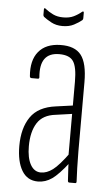

<svg xmlns="http://www.w3.org/2000/svg" viewBox="-48 -647 400 686"><g transform="rotate(5 152.0 -303.5)"><path d="M226 0Q222 0 221 -5Q219 -30 218 -55.5Q217 -81 217 -95L215 -98V-361Q215 -413 201.5 -433.5Q188 -454 151 -454Q115 -454 99 -432Q83 -410 87 -365Q87 -360 82 -360H59Q54 -360 53 -366Q48 -423 74 -454.5Q100 -486 152 -487Q204 -488 226.5 -459Q249 -430 249 -362V-114Q249 -82 250 -54.5Q251 -27 252 -6Q252 0 248 0ZM114 6Q76 6 56.5 -26.5Q37 -59 37 -115Q37 -179 64.5 -219Q92 -259 155 -267L220 -276V-246L157 -237Q111 -232 91 -200.5Q71 -169 71 -117Q71 -75 84.5 -51Q98 -27 122 -27Q143 -27 164.5 -43Q186 -59 221 -107L222 -71Q188 -27 164.5 -10.5Q141 6 114 6ZM153 -555Q130 -555 112.5 -564.5Q95 -574 85 -582Q82 -585 82 -589V-609Q82 -612 84 -613Q86 -614 87 -612Q101 -601 116.5 -593.5Q132 -586 153 -586Q175 -586 190.5 -593.5Q206 -601 219 -612Q222 -614 223.5 -613Q225 -612 225 -609V-589Q225 -585 222 -582Q211 -573 194 -564Q177 -555 153 -555Z"/></g></svg>

Font: Sofia Sans Extra Condensed ExtraLight
Style: Regular
Weight: 250
Designer: Botio Nikoltchev, Ani Petrova
Foundry: lettersoup
Version: Version 4.101